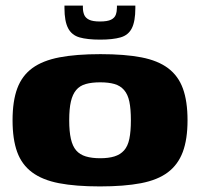

<svg xmlns="http://www.w3.org/2000/svg" viewBox="-20 -661 717 688"><path d="M338 7Q251 7 191.5 -4.5Q132 -16 95 -43.5Q58 -71 41.5 -116.5Q25 -162 25 -230Q25 -299 42 -344.5Q59 -390 96 -417Q133 -444 193 -455.5Q253 -467 340 -467Q427 -467 486.5 -455.5Q546 -444 582.5 -416.5Q619 -389 635.5 -343.5Q652 -298 652 -230Q652 -162 635 -116.5Q618 -71 581.5 -43.5Q545 -16 485 -4.5Q425 7 338 7ZM339 -94Q369 -94 390 -100.5Q411 -107 424.5 -122Q438 -137 443.5 -163.5Q449 -190 449 -230Q449 -271 443.5 -297Q438 -323 424.5 -338.5Q411 -354 390 -360Q369 -366 339 -366Q309 -366 287.5 -360Q266 -354 253 -338.5Q240 -323 234 -297Q228 -271 228 -230Q228 -190 234 -163.5Q240 -137 253 -122Q266 -107 287.5 -100.5Q309 -94 339 -94ZM339 -519Q293 -519 265 -527Q237 -535 224 -560Q211 -585 211 -632V-641H277V-634Q277 -620 281.5 -608.5Q286 -597 299 -590.5Q312 -584 338 -584Q365 -584 378 -590.5Q391 -597 395 -608.5Q399 -620 399 -634V-641H465V-632Q465 -585 452.5 -560Q440 -535 412 -527Q384 -519 339 -519Z"/></svg>

Font: Genos ExtraBold
Style: Regular
Weight: 800
Designer: Robert E. Leuschke
Foundry: Robert E. Leuschke
Version: Version 1.010